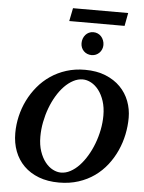

<svg xmlns="http://www.w3.org/2000/svg" viewBox="-67 -1109 886 1178"><g transform="rotate(5 376.0 -520.5)"><path d="M577.1 -417Q577.1 -467.3 564.2 -506.3Q551.3 -545.4 530.5 -572.3Q509.8 -599.1 483.9 -613Q458 -627 432.1 -627Q402.3 -627 373.8 -611.8Q345.2 -596.7 319.8 -570.6Q294.4 -544.4 272.9 -508.5Q251.5 -472.7 236.1 -431.4Q220.7 -390.1 211.9 -345Q203.1 -299.8 203.1 -254.9Q203.1 -203.1 216.6 -164.1Q230 -125 251 -98.6Q272 -72.3 297.6 -59.1Q323.2 -45.9 348.1 -45.9Q377.4 -45.9 406 -61.3Q434.6 -76.7 460 -103.5Q485.4 -130.4 506.8 -166.3Q528.3 -202.1 543.9 -243.4Q559.6 -284.7 568.4 -329.1Q577.1 -373.5 577.1 -417ZM732.9 -417Q732.9 -365.7 722.2 -313.7Q711.4 -261.7 689.7 -213.6Q668 -165.5 635.3 -123.5Q602.5 -81.5 559.1 -50.5Q515.6 -19.5 460.9 -1.7Q406.2 16.1 340.8 16.1Q271 16.1 216.6 -4.6Q162.1 -25.4 124.5 -62.7Q86.9 -100.1 67.4 -151.1Q47.9 -202.1 47.9 -263.2Q47.9 -314.9 59.8 -366.7Q71.8 -418.5 95 -465.6Q118.2 -512.7 151.9 -553.2Q185.5 -593.8 229.2 -623.5Q272.9 -653.3 326.2 -670.2Q379.4 -687 440.9 -687Q513.2 -687 567.9 -664.8Q622.6 -642.6 659.2 -605.2Q695.8 -567.9 714.4 -519Q732.9 -470.2 732.9 -417ZM539.6 -848.1Q539.6 -834.5 534.4 -822Q529.3 -809.6 520.3 -800.3Q511.2 -791 499 -785.6Q486.8 -780.3 472.7 -780.3Q458 -780.3 445.6 -785.4Q433.1 -790.5 424.1 -799.6Q415 -808.6 409.9 -821Q404.8 -833.5 404.8 -848.1Q404.8 -863.3 409.7 -876.5Q414.6 -889.6 423.3 -899.7Q432.1 -909.7 444.3 -915.5Q456.5 -921.4 471.7 -921.4Q486.3 -921.4 498.8 -915.8Q511.2 -910.2 520.3 -900.1Q529.3 -890.1 534.4 -876.7Q539.6 -863.3 539.6 -848.1ZM658.7 -976.6H317.9L334 -1057.1H673.8Z"/></g></svg>

Font: Charis SIL Afr
Style: Bold Italic
Weight: 700
Italic angle: -11°
Foundry: SIL International
Version: Version 5.000